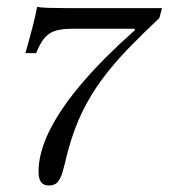

<svg xmlns="http://www.w3.org/2000/svg" viewBox="-20 -439 508 578"><path d="M126.6 119.4Q111.3 119.4 103.6 109.3Q96 99.2 96 77.4Q96 19.4 131 -49.6Q166.1 -118.5 231.5 -194Q296.8 -269.4 385.5 -347.6V-352.4H196Q165.3 -352.4 145.6 -346Q125.8 -339.5 112.9 -323.4Q100 -307.3 88.7 -279H56.5Q70.2 -327.4 78.6 -360.1Q87.1 -392.7 91.9 -418.5Q100 -416.1 127 -415.3Q154 -414.5 184.7 -414.5H467.7L459.7 -384.7Q407.3 -335.5 364.5 -291.1Q321.8 -246.8 287.9 -201.2Q254 -155.6 228.2 -103.2Q202.4 -50.8 184.7 15.3Q176.6 46 171 69.4Q165.3 92.7 156 106Q146.8 119.4 126.6 119.4Z"/></svg>

Font: Playfair 5pt SemiExpanded Light 12pt
Style: Italic
Weight: 300
Italic angle: -15.6°
Version: Version 2.000;gftools[0.9.28]